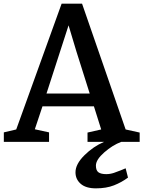

<svg xmlns="http://www.w3.org/2000/svg" viewBox="-20 -778 787 1053"><path d="M69 -68 318 -758H430L669 -68L746 -51V0H645Q597 18 551.5 58Q506 98 506 130Q506 157 520 167Q534 177 563 177Q584 177 605 170Q626 163 644 155.5Q662 148 669 145L682 196Q647 222 605 238.5Q563 255 506 255Q451 255 422.5 230Q394 205 394 167Q394 122 443 73.5Q492 25 551 0H460V-51L535 -68L495 -195H213L171 -69L249 -52V0H1V-52ZM399 -496 356 -639 235 -265H472Z"/></svg>

Font: Martel
Style: Bold
Weight: 700
Designer: Dan Reynolds
Foundry: Dan Reynolds
Version: Version 1.001; ttfautohint (v1.1) -l 5 -r 5 -G 72 -x 0 -D la